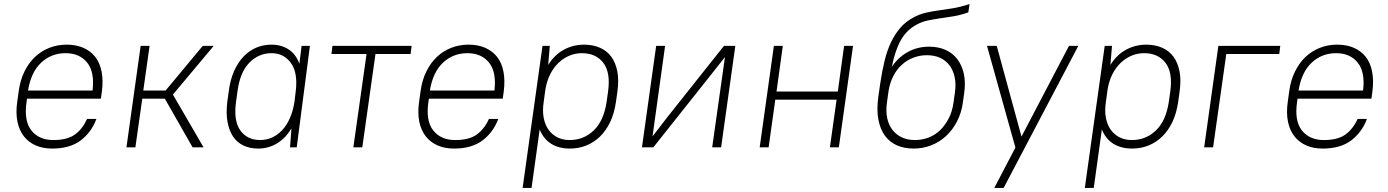

<svg xmlns="http://www.w3.org/2000/svg" viewBox="-20 -726 6840 946"><path d="M237 6Q191 6 156 -9.5Q121 -25 98 -54Q75 -83 66 -126Q57 -169 65 -225L72 -275Q79 -330 100.5 -373.5Q122 -417 153 -446Q184 -475 223.5 -490.5Q263 -506 309 -506Q355 -506 390.5 -490.5Q426 -475 449 -446Q472 -417 480.5 -373.5Q489 -330 482 -275L477 -240H113L111 -225Q97 -131 134.5 -83.5Q172 -36 243 -36Q312 -36 349.5 -63.5Q387 -91 409 -140H455Q431 -75 378 -34.5Q325 6 237 6ZM303 -464Q233 -464 183 -417.5Q133 -371 118 -280H436Q447 -371 409.5 -417.5Q372 -464 303 -464Z M792 -240H681L647 0H603L673 -500H717L686 -280H796L979 -500H1033L832 -260L983 0H929Z M1252 6Q1211 6 1179.5 -9Q1148 -24 1128.5 -53Q1109 -82 1101 -125Q1093 -168 1100 -225L1107 -275Q1114 -332 1133 -375Q1152 -418 1179.5 -447Q1207 -476 1242 -491Q1277 -506 1317 -506Q1366 -506 1402 -482.5Q1438 -459 1455 -412L1466 -500H1507L1442 0H1409L1416 -93Q1386 -44 1344 -19Q1302 6 1252 6ZM1262 -36Q1293 -36 1320.5 -48.5Q1348 -61 1370.5 -85Q1393 -109 1408.5 -144.5Q1424 -180 1431 -225L1438 -284Q1447 -371 1412 -417.5Q1377 -464 1318 -464Q1254 -464 1208 -416.5Q1162 -369 1150 -275L1143 -225Q1130 -131 1164 -83.5Q1198 -36 1262 -36Z M1618 -500H2008L2003 -460H1830L1765 0H1721L1786 -460H1613Z M2217 6Q2171 6 2136 -9.5Q2101 -25 2078 -54Q2055 -83 2046 -126Q2037 -169 2045 -225L2052 -275Q2059 -330 2080.5 -373.5Q2102 -417 2133 -446Q2164 -475 2203.5 -490.5Q2243 -506 2289 -506Q2335 -506 2370.5 -490.5Q2406 -475 2429 -446Q2452 -417 2460.5 -373.5Q2469 -330 2462 -275L2457 -240H2093L2091 -225Q2077 -131 2114.5 -83.5Q2152 -36 2223 -36Q2292 -36 2329.5 -63.5Q2367 -91 2389 -140H2435Q2411 -75 2358 -34.5Q2305 6 2217 6ZM2283 -464Q2213 -464 2163 -417.5Q2113 -371 2098 -280H2416Q2427 -371 2389.5 -417.5Q2352 -464 2283 -464Z M2788 6Q2734 6 2696 -17.5Q2658 -41 2639 -88L2599 200H2555L2653 -500H2689L2681 -406Q2712 -456 2758 -481Q2804 -506 2858 -506Q2901 -506 2935.5 -491Q2970 -476 2991.5 -447Q3013 -418 3021.5 -375Q3030 -332 3022 -275L3015 -225Q3007 -168 2986.5 -125Q2966 -82 2936 -53Q2906 -24 2868.5 -9Q2831 6 2788 6ZM2787 -36Q2856 -36 2905.5 -83.5Q2955 -131 2969 -225L2976 -275Q2989 -369 2952.5 -416.5Q2916 -464 2847 -464Q2815 -464 2786 -452Q2757 -440 2732.5 -417Q2708 -394 2691 -360.5Q2674 -327 2667 -284L2659 -225Q2652 -180 2659 -144.5Q2666 -109 2684 -85Q2702 -61 2728 -48.5Q2754 -36 2787 -36Z M3552 -445 3477 -350 3199 0H3143L3213 -500H3257L3195 -54L3269 -150L3547 -500H3603L3533 0H3489Z M4102 -235H3800L3767 0H3723L3793 -500H3837L3806 -275H4108L4139 -500H4183L4113 0H4069Z M4482 6Q4435 6 4399 -10Q4363 -26 4340 -57.5Q4317 -89 4308 -136Q4299 -183 4307 -245L4317 -315Q4326 -376 4338.5 -427Q4351 -478 4370.5 -518.5Q4390 -559 4416 -589Q4442 -619 4479 -639Q4510 -656 4540.5 -663Q4571 -670 4603.5 -674.5Q4636 -679 4673.5 -685Q4711 -691 4757 -706L4751 -665Q4711 -651 4676.5 -645.5Q4642 -640 4611 -635.5Q4580 -631 4551 -625Q4522 -619 4495 -604Q4447 -578 4419 -529Q4391 -480 4374 -397Q4407 -445 4454 -470.5Q4501 -496 4558 -496Q4603 -496 4638 -480.5Q4673 -465 4696 -435.5Q4719 -406 4728.5 -364Q4738 -322 4731 -270L4724 -220Q4717 -169 4695 -127Q4673 -85 4641 -55.5Q4609 -26 4568 -10Q4527 6 4482 6ZM4547 -454Q4512 -454 4480.5 -442Q4449 -430 4424 -407.5Q4399 -385 4382 -352.5Q4365 -320 4358 -278L4350 -220Q4344 -177 4351.5 -143Q4359 -109 4378 -85Q4397 -61 4425 -48.5Q4453 -36 4488 -36Q4524 -36 4556 -48.5Q4588 -61 4612.5 -85Q4637 -109 4654.5 -143Q4672 -177 4678 -220L4685 -270Q4691 -313 4683.5 -347Q4676 -381 4657.5 -405Q4639 -429 4611 -441.5Q4583 -454 4547 -454Z M4983 1 4843 -500H4891L5013 -53L5247 -500H5293L4925 200H4879Z M5558 6Q5504 6 5466 -17.5Q5428 -41 5409 -88L5369 200H5325L5423 -500H5459L5451 -406Q5482 -456 5528 -481Q5574 -506 5628 -506Q5671 -506 5705.5 -491Q5740 -476 5761.5 -447Q5783 -418 5791.5 -375Q5800 -332 5792 -275L5785 -225Q5777 -168 5756.5 -125Q5736 -82 5706 -53Q5676 -24 5638.5 -9Q5601 6 5558 6ZM5557 -36Q5626 -36 5675.5 -83.5Q5725 -131 5739 -225L5746 -275Q5759 -369 5722.5 -416.5Q5686 -464 5617 -464Q5585 -464 5556 -452Q5527 -440 5502.5 -417Q5478 -394 5461 -360.5Q5444 -327 5437 -284L5429 -225Q5422 -180 5429 -144.5Q5436 -109 5454 -85Q5472 -61 5498 -48.5Q5524 -36 5557 -36Z M5983 -500H6288L6283 -460H6022L5957 0H5913Z M6497 6Q6451 6 6416 -9.5Q6381 -25 6358 -54Q6335 -83 6326 -126Q6317 -169 6325 -225L6332 -275Q6339 -330 6360.5 -373.5Q6382 -417 6413 -446Q6444 -475 6483.5 -490.5Q6523 -506 6569 -506Q6615 -506 6650.5 -490.5Q6686 -475 6709 -446Q6732 -417 6740.5 -373.5Q6749 -330 6742 -275L6737 -240H6373L6371 -225Q6357 -131 6394.5 -83.5Q6432 -36 6503 -36Q6572 -36 6609.5 -63.5Q6647 -91 6669 -140H6715Q6691 -75 6638 -34.5Q6585 6 6497 6ZM6563 -464Q6493 -464 6443 -417.5Q6393 -371 6378 -280H6696Q6707 -371 6669.5 -417.5Q6632 -464 6563 -464Z"/></svg>

Font: Retni Sans Light
Style: Italic
Weight: 300
Italic angle: -8°
Designer: Vitaly Kuzmin
Foundry: ParaType Ltd.
Version: Version 1.00;June 10, 2019;FontCreator 11.5.0.2425 64-bit; t